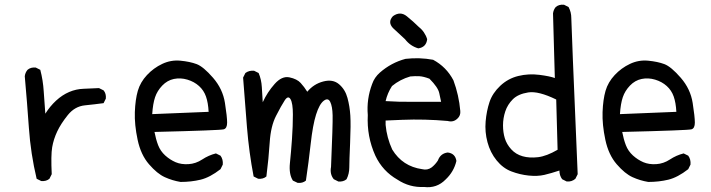

<svg xmlns="http://www.w3.org/2000/svg" viewBox="-20 -780 3040 821"><path d="M156.2 -5.9 136.7 -15.6Q111.3 -122.1 103.5 -233.4Q95.7 -344.7 85.9 -454.1Q87.9 -469.7 97.7 -481.4Q111.3 -493.2 132.8 -491.2L152.3 -481.4Q164.1 -436.5 167 -388.7Q169.9 -340.8 173.8 -293.9Q193.4 -325.2 219.7 -349.6Q246.1 -374 275.9 -386.7Q305.7 -399.4 337.9 -400.4Q370.1 -401.4 403.3 -403.3L422.9 -393.6Q434.6 -379.9 432.6 -358.4L422.9 -338.9Q386.7 -334 343.3 -329.6Q299.8 -325.2 270 -288.1Q240.2 -251 224.6 -217.8Q209 -184.6 203.1 -150.4Q197.3 -116.2 201.2 -35.2L191.4 -15.6Q177.7 -3.9 156.2 -5.9Z M752 -2Q716.8 -7.8 684.6 -22.5Q652.3 -37.1 617.2 -77.6Q582 -118.2 568.4 -182.6Q554.7 -247.1 556.6 -300.8Q558.6 -354.5 569.3 -391.6Q580.1 -428.7 608.4 -459Q636.7 -489.3 673.8 -506.8Q710.9 -524.4 751.5 -520.5Q792 -516.6 820.8 -505.9Q849.6 -495.1 891.1 -447.3Q932.6 -399.4 941.9 -339.8Q951.2 -280.3 951.2 -255.9Q951.2 -231.4 937 -227.1Q922.9 -222.7 640.6 -215.8Q646.5 -184.6 656.2 -159.2Q666 -133.8 686.5 -115.2Q707 -96.7 731 -86.4Q754.9 -76.2 786.1 -78.1Q817.4 -80.1 844.7 -98.1Q872.1 -116.2 903.3 -124L922.9 -114.3Q934.6 -98.6 932.6 -76.2L922.9 -56.6Q877.9 -21.5 837.9 -11.7Q797.9 -2 752 -2ZM872.1 -301.8Q870.1 -340.8 860.8 -367.2Q851.6 -393.6 831.1 -412.1Q810.5 -430.7 781.2 -439.5Q752 -448.2 723.6 -442.4Q695.3 -436.5 673.8 -414.1Q652.3 -391.6 643.1 -364.3Q633.8 -336.9 630.9 -292Z M1252.9 2 1232.4 -7.8Q1214.8 -35.2 1219.7 -82.5Q1224.6 -129.9 1228.5 -185.5Q1232.4 -241.2 1232.4 -290Q1232.4 -338.9 1222.2 -356Q1211.9 -373 1197.3 -350.6Q1182.6 -328.1 1160.2 -284.2Q1137.7 -240.2 1133.3 -171.4Q1128.9 -102.5 1119.1 -25.4Q1105.5 -13.7 1084 -15.6L1064.5 -25.4Q1044.9 -127.9 1036.1 -235.4Q1027.3 -342.8 1019.5 -448.2L1029.3 -467.8Q1044.9 -479.5 1066.4 -477.5L1085.9 -467.8Q1097.7 -440.4 1099.6 -407.2Q1101.6 -374 1103.5 -342.8Q1123 -385.7 1154.3 -420.9Q1185.5 -456.1 1217.8 -449.2Q1250 -442.4 1265.6 -425.3Q1281.2 -408.2 1293.9 -387.7Q1321.3 -420.9 1362.3 -431.6Q1403.3 -442.4 1429.7 -419.9Q1456.1 -397.5 1465.8 -361.3Q1475.6 -325.2 1478 -286.1Q1480.5 -247.1 1477.1 -168.9Q1473.6 -90.8 1473.6 -64Q1473.6 -37.1 1461.9 -13.7Q1448.2 -2 1426.8 -3.9L1407.2 -13.7Q1389.6 -35.2 1395.5 -66.4Q1403.3 -249 1402.3 -287.1Q1401.4 -325.2 1392.1 -344.2Q1382.8 -363.3 1364.3 -349.1Q1345.7 -335 1331.5 -290Q1317.4 -245.1 1308.6 -165.5Q1299.8 -85.9 1288.1 -7.8Q1274.4 3.9 1252.9 2Z M1660.2 -710.9Q1691.4 -733.4 1719.7 -710.4Q1748 -687.5 1769.5 -666Q1796.9 -644.5 1806.6 -612.3Q1802.7 -578.1 1768.6 -573.2Q1734.4 -583 1711.9 -612.3Q1686.5 -635.7 1660.2 -660.2Q1636.7 -685.5 1660.2 -710.9ZM1713.9 -528.3Q1773.4 -535.2 1832 -524.4Q1888.7 -494.1 1918.9 -436.5Q1942.4 -373 1948.2 -305.7Q1950.2 -286.1 1936.5 -273.4Q1918.9 -255.9 1894.5 -262.7Q1796.9 -271.5 1699.2 -267.6Q1664.1 -266.6 1628.9 -264.6V-246.1Q1633.8 -191.4 1657.2 -140.6Q1701.2 -68.4 1785.2 -56.6Q1807.6 -50.8 1826.2 -64.5Q1841.8 -77.1 1852.5 -93.8Q1863.3 -124 1894.5 -127.9Q1926.8 -124 1931.6 -91.8Q1920.9 -45.9 1885.7 -12.7Q1847.7 26.4 1793 19.5Q1731.4 22.5 1679.7 -11.7Q1616.2 -47.9 1585 -114.3Q1547.9 -196.3 1552.7 -288.1Q1546.9 -356.4 1571.3 -420.9Q1581.1 -449.2 1604.5 -469.7Q1652.3 -511.7 1713.9 -528.3ZM1816.4 -443.4Q1791 -453.1 1772.9 -454.1Q1754.9 -455.1 1734.4 -453.1Q1690.4 -440.4 1656.2 -412.1Q1636.7 -381.8 1628.9 -347.7Q1687.5 -343.8 1747.1 -344.7H1866.2Q1863.3 -356.4 1858.4 -381.3Q1853.5 -406.2 1816.4 -443.4Z M2403.3 -3.9 2383.8 -13.7Q2372.1 -29.3 2372.1 -50.8Q2336.9 -39.1 2307.6 -32.2Q2278.3 -25.4 2240.7 -29.3Q2203.1 -33.2 2167 -46.9Q2130.9 -60.5 2103.5 -94.2Q2076.2 -127.9 2064.5 -171.9Q2052.7 -215.8 2056.6 -260.7Q2060.5 -305.7 2073.2 -343.8Q2085.9 -381.8 2119.1 -413.1Q2152.3 -444.3 2196.3 -455.1Q2240.2 -465.8 2286.1 -460Q2332 -454.1 2352.5 -446.3L2344.7 -722.7Q2346.7 -738.3 2356.4 -750Q2370.1 -761.7 2391.6 -759.8L2411.1 -750Q2422.9 -728.5 2422.9 -703.1Q2422.9 -677.7 2450.2 -35.2L2440.4 -15.6Q2424.8 -2 2403.3 -3.9ZM2364.3 -139.6 2358.4 -354.5Q2282.2 -391.6 2238.8 -384.8Q2195.3 -377.9 2172.9 -355.5Q2150.4 -333 2140.6 -303.7Q2130.9 -274.4 2130.9 -244.1Q2130.9 -213.9 2138.7 -188.5Q2146.5 -163.1 2166 -141.6Q2185.5 -120.1 2214.8 -111.8Q2244.1 -103.5 2280.8 -107.9Q2317.4 -112.3 2364.3 -139.6Z M2752 -2Q2716.8 -7.8 2684.6 -22.5Q2652.3 -37.1 2617.2 -77.6Q2582 -118.2 2568.4 -182.6Q2554.7 -247.1 2556.6 -300.8Q2558.6 -354.5 2569.3 -391.6Q2580.1 -428.7 2608.4 -459Q2636.7 -489.3 2673.8 -506.8Q2710.9 -524.4 2751.5 -520.5Q2792 -516.6 2820.8 -505.9Q2849.6 -495.1 2891.1 -447.3Q2932.6 -399.4 2941.9 -339.8Q2951.2 -280.3 2951.2 -255.9Q2951.2 -231.4 2937 -227.1Q2922.9 -222.7 2640.6 -215.8Q2646.5 -184.6 2656.2 -159.2Q2666 -133.8 2686.5 -115.2Q2707 -96.7 2731 -86.4Q2754.9 -76.2 2786.1 -78.1Q2817.4 -80.1 2844.7 -98.1Q2872.1 -116.2 2903.3 -124L2922.9 -114.3Q2934.6 -98.6 2932.6 -76.2L2922.9 -56.6Q2877.9 -21.5 2837.9 -11.7Q2797.9 -2 2752 -2ZM2872.1 -301.8Q2870.1 -340.8 2860.8 -367.2Q2851.6 -393.6 2831.1 -412.1Q2810.5 -430.7 2781.2 -439.5Q2752 -448.2 2723.6 -442.4Q2695.3 -436.5 2673.8 -414.1Q2652.3 -391.6 2643.1 -364.3Q2633.8 -336.9 2630.9 -292Z"/></svg>

Font: NaikaiFont
Style: Regular
Weight: 400
Version: Version 1.67